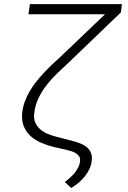

<svg xmlns="http://www.w3.org/2000/svg" viewBox="-20 -731 627 940"><path d="M577.1 -710.9 571.8 -670.4 318.4 -426.8Q290.5 -400.9 261.7 -373.5Q232.9 -346.2 209 -315.7Q185.1 -285.2 168.5 -250.5Q151.9 -215.8 147.5 -175.3Q144.5 -148.9 153.1 -130.1Q161.6 -111.3 177 -97.9Q192.4 -84.5 213.1 -75.9Q233.9 -67.4 255.9 -61.5L327.6 -43Q346.7 -38.1 365.5 -31.7Q384.3 -25.4 398.9 -15.1Q413.6 -4.9 422.4 11Q431.2 26.9 429.7 50.3Q428.2 72.8 419.2 93.3Q410.2 113.8 396 131.6Q381.8 149.4 364.3 164.1Q346.7 178.7 328.6 189.5L297.4 160.2Q309.6 150.9 322.3 139.6Q335 128.4 345.5 115.5Q356 102.5 363.3 87.9Q370.6 73.2 372.1 56.6Q373.5 43.5 367.4 34.4Q361.3 25.4 351.8 19.3Q342.3 13.2 330.3 9.5Q318.4 5.9 308.1 3.4L244.1 -11.2Q212.4 -19 182.9 -31.5Q153.3 -43.9 131.3 -63.5Q109.4 -83 97.4 -110.4Q85.4 -137.7 88.4 -174.8Q90.8 -203.6 100.3 -230.5Q109.9 -257.3 124.3 -282.5Q138.7 -307.6 157.2 -330.8Q175.8 -354 196 -375.7Q216.3 -397.5 237.3 -417.2Q258.3 -437 278.3 -455.1L494.1 -661.1H119.1L126.5 -710.9Z"/></svg>

Font: Roboto Mono Light
Style: Italic
Weight: 300
Designer: Google
Version: Version 2.000985; 2015; ttfautohint (v1.3)